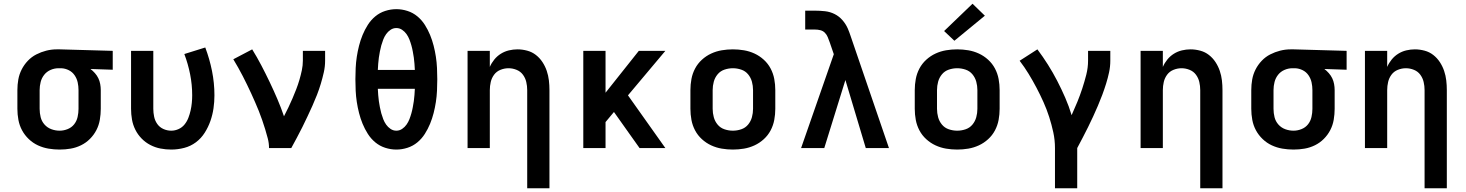

<svg xmlns="http://www.w3.org/2000/svg" viewBox="-20 -792 7840 1027"><path d="M299 8Q269 8 239.5 3Q210 -2 183 -14.5Q156 -27 134 -48Q112 -69 98 -95Q84 -121 78.5 -150.5Q73 -180 73 -210V-310Q73 -339 78 -367Q83 -395 96 -420.5Q109 -446 129 -467Q149 -488 174.5 -501Q200 -514 227.5 -521Q255 -528 284 -528Q288 -528 292 -528Q296 -528 300 -528L583 -520V-419L464 -423Q477 -413 488 -400.5Q499 -388 506 -373.5Q513 -359 516 -342.5Q519 -326 519 -310V-210Q519 -181 514 -151.5Q509 -122 495.5 -96Q482 -70 461 -49Q440 -28 413.5 -15Q387 -2 358 3Q329 8 299 8ZM299 -93Q321 -93 342 -101.5Q363 -110 376.5 -127Q390 -144 395 -166Q400 -188 400 -210V-310Q400 -331 395.5 -351.5Q391 -372 379 -389.5Q367 -407 348 -416.5Q329 -426 308 -427H300Q298 -427 296.5 -427Q295 -427 293 -427Q271 -427 250.5 -418Q230 -409 216.5 -392Q203 -375 197.5 -353.5Q192 -332 192 -310V-210Q192 -187 197.5 -165Q203 -143 218 -126Q233 -109 254.5 -101Q276 -93 299 -93Z M896 8Q867 8 838.5 2.5Q810 -3 784 -16.5Q758 -30 737.5 -51Q717 -72 704 -98Q691 -124 686 -152.5Q681 -181 681 -210V-520H800V-210Q800 -189 804.5 -167.5Q809 -146 821.5 -128.5Q834 -111 854 -102Q874 -93 896 -93Q916 -93 935 -101.5Q954 -110 967 -126Q980 -142 987.5 -161.5Q995 -181 999.5 -201Q1004 -221 1006 -241.5Q1008 -262 1008 -282Q1008 -339 997 -394.5Q986 -450 966 -503L1078 -538Q1101 -477 1114 -412.5Q1127 -348 1127 -282Q1127 -247 1122 -212.5Q1117 -178 1105.5 -145Q1094 -112 1075 -82Q1056 -52 1028 -31Q1000 -10 965.5 -1Q931 8 896 8Z M1419 0Q1419 -26 1412.5 -51Q1406 -76 1398.5 -100.5Q1391 -125 1382.5 -149.5Q1374 -174 1364.5 -198Q1355 -222 1344.5 -245.5Q1334 -269 1323.5 -292.5Q1313 -316 1301.5 -339Q1290 -362 1278.5 -385Q1267 -408 1254 -430.5Q1241 -453 1228 -475L1329 -528Q1355 -486 1378 -442Q1401 -398 1422.5 -353Q1444 -308 1463.5 -262.5Q1483 -217 1499 -170Q1511 -193 1522.5 -217Q1534 -241 1544.5 -265.5Q1555 -290 1564.5 -314.5Q1574 -339 1581.5 -364.5Q1589 -390 1594.5 -416Q1600 -442 1600 -468V-520H1719V-468Q1719 -436 1712 -405Q1705 -374 1696 -344Q1687 -314 1675.5 -284.5Q1664 -255 1651 -226Q1638 -197 1624.5 -168.5Q1611 -140 1597 -111.5Q1583 -83 1568 -55.5Q1553 -28 1538 0Z M2100 8Q2070 8 2040.5 -1.5Q2011 -11 1987.5 -30.5Q1964 -50 1947.5 -76Q1931 -102 1919.5 -130Q1908 -158 1900.5 -187.5Q1893 -217 1888.5 -246.5Q1884 -276 1882.5 -306.5Q1881 -337 1881 -368Q1881 -398 1882.5 -428.5Q1884 -459 1888.5 -488.5Q1893 -518 1900.5 -547.5Q1908 -577 1919.5 -605Q1931 -633 1947.5 -659Q1964 -685 1987.5 -704.5Q2011 -724 2040.5 -733.5Q2070 -743 2100 -743Q2130 -743 2159.5 -733.5Q2189 -724 2212.5 -704.5Q2236 -685 2252.5 -659Q2269 -633 2280.5 -605Q2292 -577 2299.5 -547.5Q2307 -518 2311.5 -488.5Q2316 -459 2317.5 -428.5Q2319 -398 2319 -368Q2319 -337 2317.5 -306.5Q2316 -276 2311.5 -246.5Q2307 -217 2299.5 -187.5Q2292 -158 2280.5 -130Q2269 -102 2252.5 -76Q2236 -50 2212.5 -30.5Q2189 -11 2159.5 -1.5Q2130 8 2100 8ZM2199 -418Q2198 -434 2197 -451Q2196 -468 2193.5 -484Q2191 -500 2188 -516.5Q2185 -533 2180.5 -549Q2176 -565 2170 -580.5Q2164 -596 2154.5 -609.5Q2145 -623 2131 -632.5Q2117 -642 2100 -642Q2083 -642 2069 -632.5Q2055 -623 2045.5 -609.5Q2036 -596 2030 -580.5Q2024 -565 2019.5 -549Q2015 -533 2012 -516.5Q2009 -500 2006.5 -484Q2004 -468 2003 -451Q2002 -434 2001 -418ZM2100 -93Q2117 -93 2131 -102.5Q2145 -112 2154.5 -125.5Q2164 -139 2170 -154.5Q2176 -170 2180.5 -186Q2185 -202 2188 -218.5Q2191 -235 2193.5 -251Q2196 -267 2197 -284Q2198 -301 2199 -317H2001Q2002 -301 2003 -284Q2004 -267 2006.5 -251Q2009 -235 2012 -218.5Q2015 -202 2019.5 -186Q2024 -170 2030 -154.5Q2036 -139 2045.5 -125.5Q2055 -112 2069 -102.5Q2083 -93 2100 -93Z M2800 215V-310Q2800 -332 2795 -353.5Q2790 -375 2777 -392.5Q2764 -410 2743 -418.5Q2722 -427 2700 -427Q2678 -427 2657 -418.5Q2636 -410 2623 -392.5Q2610 -375 2605 -353.5Q2600 -332 2600 -310V0H2481V-520H2600V-434Q2609 -455 2624 -473.5Q2639 -492 2659 -504.5Q2679 -517 2702 -522.5Q2725 -528 2748 -528Q2774 -528 2800 -521Q2826 -514 2846.5 -498Q2867 -482 2881.5 -460Q2896 -438 2904.5 -413Q2913 -388 2916 -362Q2919 -336 2919 -310V215Z M3100 0V-520H3219V-296L3397 -520H3539L3339 -282L3539 0H3401L3342 -83L3264 -193L3219 -139V0Z M3900 8Q3870 8 3840.5 3Q3811 -2 3784 -14.5Q3757 -27 3734.5 -47.5Q3712 -68 3698 -94.5Q3684 -121 3678.5 -150.5Q3673 -180 3673 -210V-310Q3673 -340 3678.5 -369.5Q3684 -399 3698 -425.5Q3712 -452 3734.5 -472.5Q3757 -493 3784 -505.5Q3811 -518 3840.5 -523Q3870 -528 3900 -528Q3930 -528 3959.5 -523Q3989 -518 4016 -505.5Q4043 -493 4065.5 -472.5Q4088 -452 4102 -425.5Q4116 -399 4121.5 -369.5Q4127 -340 4127 -310V-210Q4127 -180 4121.5 -150.5Q4116 -121 4102 -94.5Q4088 -68 4065.5 -47.5Q4043 -27 4016 -14.5Q3989 -2 3959.5 3Q3930 8 3900 8ZM3900 -93Q3923 -93 3945 -100.5Q3967 -108 3981.5 -125.5Q3996 -143 4002 -165Q4008 -187 4008 -210V-310Q4008 -333 4002 -355Q3996 -377 3981.5 -394.5Q3967 -412 3945 -419.5Q3923 -427 3900 -427Q3877 -427 3855 -419.5Q3833 -412 3818.5 -394.5Q3804 -377 3798 -355Q3792 -333 3792 -310V-210Q3792 -187 3798 -165Q3804 -143 3818.5 -125.5Q3833 -108 3855 -100.5Q3877 -93 3900 -93Z M4265 0 4440 -502 4418 -566Q4413 -580 4407.5 -593.5Q4402 -607 4392 -617Q4382 -627 4368 -630.5Q4354 -634 4339 -634H4287V-735H4339Q4366 -735 4393 -732Q4420 -729 4444 -717Q4468 -705 4486 -684.5Q4504 -664 4515 -639Q4519 -629 4523 -619Q4527 -609 4530 -599L4735 0H4611L4502 -364L4389 0Z M5100 8Q5070 8 5040.5 3Q5011 -2 4984 -14.5Q4957 -27 4934.5 -47.5Q4912 -68 4898 -94.5Q4884 -121 4878.5 -150.5Q4873 -180 4873 -210V-310Q4873 -340 4878.5 -369.5Q4884 -399 4898 -425.5Q4912 -452 4934.5 -472.5Q4957 -493 4984 -505.5Q5011 -518 5040.5 -523Q5070 -528 5100 -528Q5130 -528 5159.5 -523Q5189 -518 5216 -505.5Q5243 -493 5265.5 -472.5Q5288 -452 5302 -425.5Q5316 -399 5321.5 -369.5Q5327 -340 5327 -310V-210Q5327 -180 5321.5 -150.5Q5316 -121 5302 -94.5Q5288 -68 5265.5 -47.5Q5243 -27 5216 -14.5Q5189 -2 5159.5 3Q5130 8 5100 8ZM5100 -93Q5123 -93 5145 -100.5Q5167 -108 5181.5 -125.5Q5196 -143 5202 -165Q5208 -187 5208 -210V-310Q5208 -333 5202 -355Q5196 -377 5181.5 -394.5Q5167 -412 5145 -419.5Q5123 -427 5100 -427Q5077 -427 5055 -419.5Q5033 -412 5018.5 -394.5Q5004 -377 4998 -355Q4992 -333 4992 -310V-210Q4992 -187 4998 -165Q5004 -143 5018.5 -125.5Q5033 -108 5055 -100.5Q5077 -93 5100 -93ZM5085 -574 5030 -626 5182 -772 5248 -708Z M5623 215V0Q5623 -43 5614 -84.5Q5605 -126 5592 -166.5Q5579 -207 5561.5 -246Q5544 -285 5524 -323Q5504 -361 5482 -397Q5460 -433 5434 -467L5529 -528Q5559 -488 5585.5 -446Q5612 -404 5635 -359.5Q5658 -315 5678 -269Q5698 -223 5712 -176Q5728 -211 5742.5 -246.5Q5757 -282 5769 -318.5Q5781 -355 5790.5 -392.5Q5800 -430 5800 -468V-520H5919V-468Q5919 -436 5912.5 -405.5Q5906 -375 5896.5 -344.5Q5887 -314 5876 -284.5Q5865 -255 5852.5 -226Q5840 -197 5827 -168.5Q5814 -140 5800 -112Q5786 -84 5771.5 -56Q5757 -28 5742 0V215Z M6400 215V-310Q6400 -332 6395 -353.5Q6390 -375 6377 -392.5Q6364 -410 6343 -418.5Q6322 -427 6300 -427Q6278 -427 6257 -418.5Q6236 -410 6223 -392.5Q6210 -375 6205 -353.5Q6200 -332 6200 -310V0H6081V-520H6200V-434Q6209 -455 6224 -473.5Q6239 -492 6259 -504.5Q6279 -517 6302 -522.5Q6325 -528 6348 -528Q6374 -528 6400 -521Q6426 -514 6446.5 -498Q6467 -482 6481.5 -460Q6496 -438 6504.5 -413Q6513 -388 6516 -362Q6519 -336 6519 -310V215Z M6899 8Q6869 8 6839.5 3Q6810 -2 6783 -14.5Q6756 -27 6734 -48Q6712 -69 6698 -95Q6684 -121 6678.5 -150.5Q6673 -180 6673 -210V-310Q6673 -339 6678 -367Q6683 -395 6696 -420.5Q6709 -446 6729 -467Q6749 -488 6774.5 -501Q6800 -514 6827.5 -521Q6855 -528 6884 -528Q6888 -528 6892 -528Q6896 -528 6900 -528L7183 -520V-419L7064 -423Q7077 -413 7088 -400.5Q7099 -388 7106 -373.5Q7113 -359 7116 -342.5Q7119 -326 7119 -310V-210Q7119 -181 7114 -151.5Q7109 -122 7095.5 -96Q7082 -70 7061 -49Q7040 -28 7013.5 -15Q6987 -2 6958 3Q6929 8 6899 8ZM6899 -93Q6921 -93 6942 -101.5Q6963 -110 6976.5 -127Q6990 -144 6995 -166Q7000 -188 7000 -210V-310Q7000 -331 6995.5 -351.5Q6991 -372 6979 -389.5Q6967 -407 6948 -416.5Q6929 -426 6908 -427H6900Q6898 -427 6896.5 -427Q6895 -427 6893 -427Q6871 -427 6850.5 -418Q6830 -409 6816.5 -392Q6803 -375 6797.5 -353.5Q6792 -332 6792 -310V-210Q6792 -187 6797.5 -165Q6803 -143 6818 -126Q6833 -109 6854.5 -101Q6876 -93 6899 -93Z M7600 215V-310Q7600 -332 7595 -353.5Q7590 -375 7577 -392.5Q7564 -410 7543 -418.5Q7522 -427 7500 -427Q7478 -427 7457 -418.5Q7436 -410 7423 -392.5Q7410 -375 7405 -353.5Q7400 -332 7400 -310V0H7281V-520H7400V-434Q7409 -455 7424 -473.5Q7439 -492 7459 -504.5Q7479 -517 7502 -522.5Q7525 -528 7548 -528Q7574 -528 7600 -521Q7626 -514 7646.5 -498Q7667 -482 7681.5 -460Q7696 -438 7704.5 -413Q7713 -388 7716 -362Q7719 -336 7719 -310V215Z"/></svg>

Font: Iosevka SS04 Extended
Style: Bold
Weight: 700
Width: 7
Monospace: yes
Designer: Belleve Invis
Foundry: Belleve Invis
Version: Version 19.0.0; ttfautohint (v1.8.4)